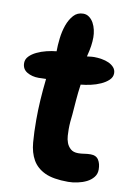

<svg xmlns="http://www.w3.org/2000/svg" viewBox="-122 -787 593 877"><g transform="rotate(10 175.0 -348.5)"><path d="M256.8 35.2Q187.5 35.2 148.9 17.1Q110.4 -1 91.3 -34.2Q72.3 -67.4 68.4 -114.3Q64.5 -161.1 64.5 -218.8Q64.5 -264.6 67.4 -311Q70.3 -357.4 76.2 -410.2Q62.5 -410.2 54.7 -409.7Q46.9 -409.2 42 -409.2Q10.7 -409.2 -12.2 -422.9Q-35.2 -436.5 -35.2 -464.8Q-35.2 -482.4 -22 -496.1Q-8.8 -509.8 11.7 -519.5Q32.2 -529.3 56.2 -535.2Q80.1 -541 101.6 -543Q101.6 -570.3 105.5 -603.5Q109.4 -636.7 119.6 -665.5Q129.9 -694.3 147.5 -713.9Q165 -733.4 192.4 -733.4Q208 -733.4 220.2 -724.1Q232.4 -714.8 240.2 -700.7Q248 -686.5 252 -668.9Q255.9 -651.4 255.9 -634.8Q255.9 -615.2 252.9 -594.7Q250 -574.2 242.2 -543.9Q258.8 -545.9 264.6 -546.4Q270.5 -546.9 275.4 -546.9Q292 -546.9 310.1 -543.9Q328.1 -541 343.3 -534.2Q358.4 -527.3 368.2 -516.1Q377.9 -504.9 377.9 -489.3Q377.9 -471.7 363.8 -458Q349.6 -444.3 328.1 -434.6Q306.6 -424.8 282.2 -419.4Q257.8 -414.1 236.3 -412.1Q230.5 -372.1 228 -338.4Q225.6 -304.7 222.7 -270.5Q220.7 -253.9 219.2 -236.8Q217.8 -219.7 217.8 -202.1Q217.8 -189.5 218.8 -172.4Q219.7 -155.3 225.6 -139.6Q231.4 -124 244.1 -112.8Q256.8 -101.6 279.3 -101.6Q293 -101.6 307.6 -104Q322.3 -106.4 336.9 -106.4Q362.3 -106.4 373.5 -88.9Q384.8 -71.3 384.8 -43.9Q384.8 -23.4 372.6 -8.3Q360.4 6.8 341.8 16.1Q323.2 25.4 300.3 30.3Q277.3 35.2 256.8 35.2Z"/></g></svg>

Font: Chewy
Style: Regular
Weight: 400
Version: Version 1.001